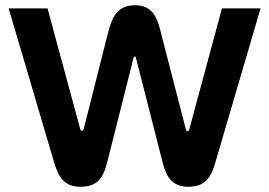

<svg xmlns="http://www.w3.org/2000/svg" viewBox="-20 -702 1026 731"><path d="M388 -84 488 -480C489 -484 491 -487 494 -487C496 -487 497 -484 498 -480L599 -84C615 -20 641 9 698 9C760 9 784 -26 800 -84L972 -670H825L701 -211C700 -205 697 -203 694 -203C691 -203 688 -206 687 -212L594 -572C580 -633 562 -682 494 -682C428 -682 406 -639 390 -572L299 -212C297 -206 295 -204 292 -204C289 -204 286 -206 285 -212L161 -670H13L186 -84C203 -26 226 9 287 9C348 9 373 -22 388 -84Z"/></svg>

Font: LT Wave Alt Bold
Style: Regular
Weight: 700
Designer: Daniel Lyons
Version: Version 2.5 (Glyphs App)